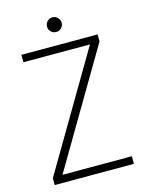

<svg xmlns="http://www.w3.org/2000/svg" viewBox="-125 -923 764 1000"><g transform="rotate(-15 256.5 -423.5)"><path d="M43 0V-37L410 -660H51V-700H462V-662L96 -41H470V0ZM258 -768Q241 -768 229.5 -779.5Q218 -791 218 -807Q218 -824 229.5 -835.5Q241 -847 258 -847Q274 -847 285.5 -835Q297 -823 297 -807Q297 -792 285.5 -780Q274 -768 258 -768Z"/></g></svg>

Font: DM Sans 20pt ExtraLight
Style: Regular
Weight: 250
Version: Version 4.004;gftools[0.9.30]